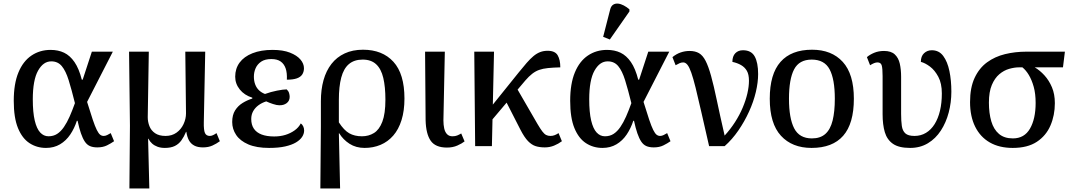

<svg xmlns="http://www.w3.org/2000/svg" viewBox="-20 -829 6077 1089"><path d="M241 10Q189 10 147.5 -17Q106 -44 82 -102.5Q58 -161 58 -257Q58 -354 84.5 -418Q111 -482 158.5 -514Q206 -546 267 -546Q310 -546 343.5 -530Q377 -514 402.5 -477Q428 -440 444 -377H449L501 -536H620L474 -251Q493 -189 506 -150.5Q519 -112 529 -92Q539 -72 548 -65Q557 -58 568 -58Q578 -58 588 -63Q598 -68 608 -74L627 -28Q610 -16 587 -4.5Q564 7 532 7Q507 7 490 -0.5Q473 -8 461 -26Q449 -44 439 -73Q429 -102 420 -144H416Q402 -101 378.5 -66Q355 -31 320.5 -10.5Q286 10 241 10ZM255 -56Q283 -56 304 -69.5Q325 -83 342.5 -108.5Q360 -134 375 -168Q390 -202 405 -244Q386 -321 369.5 -374Q353 -427 330.5 -454Q308 -481 271 -481Q248 -481 229.5 -468Q211 -455 196 -428.5Q181 -402 173.5 -361Q166 -320 166 -266Q166 -192 177 -145.5Q188 -99 208 -77.5Q228 -56 255 -56Z M714 240 717 -116 712 -536H824L818 -164Q818 -138 827.5 -113.5Q837 -89 859.5 -73.5Q882 -58 919 -58Q955 -58 981 -76.5Q1007 -95 1021 -125Q1035 -155 1035 -186L1031 -536H1144L1136 -136Q1135 -91 1142.5 -74.5Q1150 -58 1170 -58Q1179 -58 1188.5 -62.5Q1198 -67 1208 -74L1227 -28Q1208 -14 1185 -3.5Q1162 7 1131 7Q1101 7 1081.5 -3.5Q1062 -14 1051.5 -33.5Q1041 -53 1037 -81H1035Q1024 -54 1009 -33Q994 -12 971.5 -1Q949 10 915 10Q892 10 874 3.5Q856 -3 843 -14.5Q830 -26 822 -42H820L827 240Z M1506 10Q1435 10 1388.5 -10Q1342 -30 1319.5 -63.5Q1297 -97 1297 -137Q1297 -177 1313.5 -203Q1330 -229 1356 -245Q1382 -261 1411 -270V-275Q1366 -289 1340 -321.5Q1314 -354 1314 -394Q1314 -440 1339 -474Q1364 -508 1412 -527Q1460 -546 1526 -546Q1585 -546 1624.5 -530.5Q1664 -515 1684 -491.5Q1704 -468 1704 -442Q1704 -422 1694.5 -407Q1685 -392 1663.5 -384.5Q1642 -377 1607 -377Q1609 -416 1600 -441.5Q1591 -467 1571.5 -480.5Q1552 -494 1519 -494Q1483 -494 1461.5 -479.5Q1440 -465 1430 -442.5Q1420 -420 1420 -394Q1420 -370 1427.5 -350Q1435 -330 1449.5 -316.5Q1464 -303 1483 -296Q1516 -308 1551.5 -315Q1587 -322 1606 -322Q1616 -313 1619.5 -301.5Q1623 -290 1623 -280Q1623 -257 1606 -244Q1589 -231 1563 -232Q1550 -232 1528.5 -239Q1507 -246 1490 -254Q1465 -246 1446 -232Q1427 -218 1416 -198.5Q1405 -179 1405 -154Q1405 -121 1420 -99Q1435 -77 1464 -66Q1493 -55 1535 -55Q1570 -55 1599 -64Q1628 -73 1651 -89.5Q1674 -106 1686 -129Q1694 -124 1699.5 -113Q1705 -102 1705 -89Q1705 -70 1693.5 -52.5Q1682 -35 1658.5 -21Q1635 -7 1597.5 1.5Q1560 10 1506 10Z M1797 240 1800 -112V-255Q1800 -321 1815 -374.5Q1830 -428 1860 -466.5Q1890 -505 1935 -526Q1980 -547 2039 -547Q2149 -547 2211.5 -478.5Q2274 -410 2274 -270Q2274 -201 2257.5 -148Q2241 -95 2210.5 -60Q2180 -25 2138.5 -7.5Q2097 10 2048 10Q1999 10 1962.5 -13.5Q1926 -37 1904 -73H1902L1909 240ZM2033 -56Q2071 -56 2101 -74.5Q2131 -93 2148.5 -138.5Q2166 -184 2166 -264Q2166 -336 2154 -387Q2142 -438 2113.5 -464.5Q2085 -491 2037 -491Q1989 -491 1959 -465.5Q1929 -440 1915.5 -389Q1902 -338 1902 -263V-135Q1931 -90 1961 -73Q1991 -56 2033 -56Z M2515 8Q2450 8 2423 -30.5Q2396 -69 2394 -147L2391 -536H2503L2495 -146Q2495 -121 2499.5 -100.5Q2504 -80 2515.5 -68Q2527 -56 2546 -56Q2562 -56 2573 -60.5Q2584 -65 2596 -72L2615 -27Q2600 -15 2574 -3.5Q2548 8 2515 8Z M2742 -115 2745 -198 2922 -418Q2947 -449 2967 -472Q2987 -495 3005.5 -510.5Q3024 -526 3043.5 -533.5Q3063 -541 3086 -541Q3128 -541 3143 -515.5Q3158 -490 3158 -447Q3118 -446 3088.5 -443Q3059 -440 3038 -432.5Q3017 -425 2998.5 -410.5Q2980 -396 2960 -373ZM2675 0 2670 -536H2782L2770 0ZM3070 7Q3041 7 3018.5 0Q2996 -7 2975 -28.5Q2954 -50 2931 -95L2836 -281L2900 -348L3029 -125Q3045 -98 3056 -83.5Q3067 -69 3077.5 -63.5Q3088 -58 3102 -58Q3114 -58 3125 -62Q3136 -66 3148 -74L3167 -28Q3147 -13 3122.5 -3Q3098 7 3070 7Z M3397 10Q3345 10 3303.5 -17Q3262 -44 3238 -102.5Q3214 -161 3214 -257Q3214 -354 3240.5 -418Q3267 -482 3314.5 -514Q3362 -546 3423 -546Q3466 -546 3499.5 -530Q3533 -514 3558.5 -477Q3584 -440 3600 -377H3605L3657 -536H3776L3630 -251Q3649 -189 3662 -150.5Q3675 -112 3685 -92Q3695 -72 3704 -65Q3713 -58 3724 -58Q3734 -58 3744 -63Q3754 -68 3764 -74L3783 -28Q3766 -16 3743 -4.5Q3720 7 3688 7Q3663 7 3646 -0.5Q3629 -8 3617 -26Q3605 -44 3595 -73Q3585 -102 3576 -144H3572Q3558 -101 3534.5 -66Q3511 -31 3476.5 -10.5Q3442 10 3397 10ZM3411 -56Q3439 -56 3460 -69.5Q3481 -83 3498.5 -108.5Q3516 -134 3531 -168Q3546 -202 3561 -244Q3542 -321 3525.5 -374Q3509 -427 3486.5 -454Q3464 -481 3427 -481Q3404 -481 3385.5 -468Q3367 -455 3352 -428.5Q3337 -402 3329.5 -361Q3322 -320 3322 -266Q3322 -192 3333 -145.5Q3344 -99 3364 -77.5Q3384 -56 3411 -56ZM3439 -605 3401 -620 3441 -776Q3446 -795 3458 -802.5Q3470 -810 3485.5 -808.5Q3501 -807 3518 -798Q3535 -789 3550 -776V-764Z M4002 0Q3976 -113 3957.5 -195Q3939 -277 3925.5 -331Q3912 -385 3901 -416.5Q3890 -448 3879 -461.5Q3868 -475 3855 -475Q3845 -475 3835.5 -471Q3826 -467 3812 -459L3794 -505Q3816 -523 3840.5 -531.5Q3865 -540 3891 -540Q3923 -540 3944.5 -527.5Q3966 -515 3982 -484Q3998 -453 4013 -399Q4028 -345 4045.5 -261.5Q4063 -178 4090 -60Q4123 -96 4149 -136.5Q4175 -177 4192.5 -218.5Q4210 -260 4219 -299Q4228 -338 4228 -371Q4228 -407 4216 -427.5Q4204 -448 4183 -460Q4162 -472 4134 -478Q4134 -510 4150.5 -527Q4167 -544 4194 -544Q4241 -544 4260.5 -509Q4280 -474 4280 -409Q4280 -362 4267 -307Q4254 -252 4228.5 -196Q4203 -140 4168 -89Q4133 -38 4090 0Z M4583 10Q4473 10 4409.5 -59Q4346 -128 4346 -269Q4346 -409 4407 -478Q4468 -547 4586 -547Q4697 -547 4760 -478Q4823 -409 4823 -269Q4823 -128 4762.5 -59Q4702 10 4583 10ZM4585 -44Q4633 -44 4661.5 -69.5Q4690 -95 4702.5 -145.5Q4715 -196 4715 -269Q4715 -380 4685.5 -435.5Q4656 -491 4584 -491Q4513 -491 4484 -435.5Q4455 -380 4455 -269Q4455 -158 4484.5 -101Q4514 -44 4585 -44Z M5142 10Q5078 10 5044.5 -13.5Q5011 -37 4998.5 -79.5Q4986 -122 4986 -181V-397Q4986 -441 4981 -458Q4976 -475 4957 -475Q4948 -475 4938 -471Q4928 -467 4915 -459L4897 -505Q4913 -519 4938 -529.5Q4963 -540 4994 -540Q5034 -540 5055 -520.5Q5076 -501 5083.5 -468Q5091 -435 5091 -394V-183Q5091 -143 5095 -115Q5099 -87 5115 -72.5Q5131 -58 5167 -58Q5203 -58 5232 -75.5Q5261 -93 5281 -125Q5301 -157 5311.5 -201Q5322 -245 5322 -299Q5322 -356 5302 -393.5Q5282 -431 5254.5 -451.5Q5227 -472 5203 -478Q5203 -510 5221 -527Q5239 -544 5265 -544Q5306 -544 5330 -511.5Q5354 -479 5365 -426Q5376 -373 5376 -309Q5376 -248 5361 -191Q5346 -134 5316.5 -88.5Q5287 -43 5243 -16.5Q5199 10 5142 10Z M5724 10Q5648 10 5594 -21Q5540 -52 5511 -110.5Q5482 -169 5482 -250Q5482 -332 5508 -387.5Q5534 -443 5578.5 -475.5Q5623 -508 5680.5 -522Q5738 -536 5802 -536H6020L6009 -447H5849Q5878 -430 5904 -401.5Q5930 -373 5946.5 -334Q5963 -295 5963 -244Q5963 -175 5938 -117Q5913 -59 5860.5 -24.5Q5808 10 5724 10ZM5725 -44Q5790 -44 5822 -99.5Q5854 -155 5854 -245Q5854 -298 5843 -337Q5832 -376 5815.5 -403.5Q5799 -431 5779 -447H5759Q5734 -447 5704 -438.5Q5674 -430 5648 -408Q5622 -386 5605.5 -347Q5589 -308 5589 -247Q5589 -187 5602.5 -141Q5616 -95 5646 -69.5Q5676 -44 5725 -44Z"/></svg>

Font: ET Text
Style: Regular
Weight: 470
Designer: Monotype Design Team
Foundry: Monotype Imaging Inc.
Version: Version 2.009